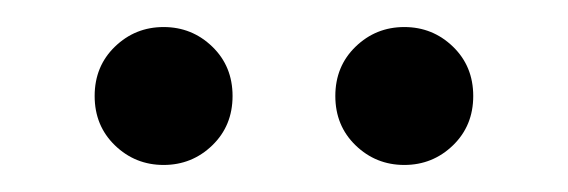

<svg xmlns="http://www.w3.org/2000/svg" viewBox="-20 -715 420 142"><path d="M101 -593Q80 -593 65 -607.5Q50 -622 50 -644Q50 -666 65 -680.5Q80 -695 101 -695Q122 -695 137 -680.5Q152 -666 152 -644Q152 -622 137 -607.5Q122 -593 101 -593ZM279 -593Q258 -593 243 -607.5Q228 -622 228 -644Q228 -666 243 -680.5Q258 -695 279 -695Q300 -695 315 -680.5Q330 -666 330 -644Q330 -622 315 -607.5Q300 -593 279 -593Z"/></svg>

Font: TikTok Sans Light
Style: Regular
Weight: 300
Version: Version 4.000